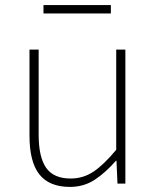

<svg xmlns="http://www.w3.org/2000/svg" viewBox="-20 -722 617 755"><path d="M255 13Q174 13 135 -36Q96 -85 96 -188V-527H132V-192Q132 -104 161.5 -62Q191 -20 258 -20Q307 -20 347.5 -47Q388 -74 437 -133V-527H473V0H442L438 -90H436Q396 -44 353 -15.5Q310 13 255 13ZM416 -702V-669H151V-702Z"/></svg>

Font: Kinto Sans Thin
Style: Regular
Weight: 100
Designer: Authors: Ryoko NISHIZUKA  (kana & ideographs); Paul D. Hunt (Latin, Greek & Cyrillic); Wenlong ZHANG  (bopomofo); Sandol
Foundry: Adobe Systems Incorporated, ookami Inc.
Version: Version 0.001